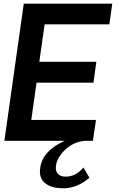

<svg xmlns="http://www.w3.org/2000/svg" viewBox="-20 -770 649 1050"><path d="M578 -637H224L195 -432H507L491 -318H180L151 -114H505L488 0H447Q385 4 338.5 47Q292 90 286 137Q282 164 296 180Q310 196 338 196Q396 196 436 146L469 202Q396 266 308 259Q253 256 222.5 228Q192 200 200 148Q212 55 334 0H4L110 -750H594Z"/></svg>

Font: Oakes Grotesk
Style: Bold Italic
Weight: 600
Italic angle: -8°
Designer: Samuel Oakes
Foundry: Samuel Oakes
Version: Version 1.000;PS 001.000;hotconv 1.0.88;makeotf.lib2.5.64775